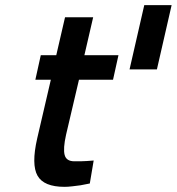

<svg xmlns="http://www.w3.org/2000/svg" viewBox="-20 -712 685 744"><path d="M286 -403 236 -190Q224 -136 230.5 -111.5Q237 -87 268 -87Q279 -87 292 -87Q305 -87 316 -88Q329 -89 343 -90L328 -1Q310 3 292 6Q277 8 260 10Q243 12 230 12Q150 12 125.5 -31Q101 -74 124 -175L177 -403H117L138 -498H198L232 -645H341L307 -498H439L418 -403ZM588 -443H482L539 -692H645Z"/></svg>

Font: Panefresco 750wt
Style: Italic
Weight: 750
Foundry: Campivisivi & Chank Co
Version: Version 1.000